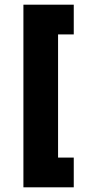

<svg xmlns="http://www.w3.org/2000/svg" viewBox="-20 -760 381 820"><path d="M295 40V-87H228V-613H295V-740H80V40Z"/></svg>

Font: Raleway
Style: ExtraBold
Weight: 800
Designer: Matt McInerney, Pablo Impallari, Rodrigo Fuenzalida
Foundry: Matt McInerney, Pablo Impallari, Rodrigo Fuenzalida
Version: Version 3.000